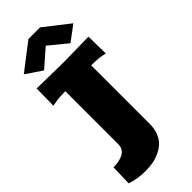

<svg xmlns="http://www.w3.org/2000/svg" viewBox="-304 -987 1048 1048"><g transform="rotate(-45 220.0 -463.0)"><path d="M179.2 -943.8H269L413.1 -831.1L325.2 -765.1L220.2 -851.1L118.2 -762.2L24.9 -825.2ZM419.9 -721.2 421.9 -589.8 397.9 -594.2Q366.7 -600.1 319.8 -600.1V-147.9Q319.8 -110.4 308.1 -80.8Q296.4 -51.3 277.1 -33.2Q257.8 -15.1 231.4 -3.2Q205.1 8.8 178.5 13.4Q151.9 18.1 122.1 18.1Q58.6 18.1 8.8 0L12.2 -120.1Q30.8 -120.1 47.4 -122.8Q64 -125.5 81.5 -132.6Q99.1 -139.6 109.6 -154.8Q120.1 -169.9 120.1 -191.9V-600.1Q73.2 -600.1 42 -594.2L18.1 -589.8L20 -721.2L220.2 -717.8Z"/></g></svg>

Font: Zantroke
Style: Regular
Weight: 500
Foundry: gluk
Version: Version 0.36